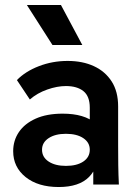

<svg xmlns="http://www.w3.org/2000/svg" viewBox="-20 -742 556 772"><path d="M355 0V-164L341 -206V-309Q341 -355 315.5 -375.5Q290 -396 245 -396Q210 -396 170 -382Q130 -368 100 -342L48 -420Q82 -455 136.5 -476Q191 -497 252 -497Q312 -497 357.5 -476Q403 -455 429 -414.5Q455 -374 455 -314V-157Q455 -117 455.5 -78.5Q456 -40 458 0ZM216 10Q133 10 83 -30Q33 -70 33 -134Q33 -177 56 -211Q79 -245 123.5 -265Q168 -285 232 -285Q319 -285 363.5 -246.5Q408 -208 408 -145H378Q378 -71 338 -30.5Q298 10 216 10ZM245 -75Q289 -75 315 -92.5Q341 -110 341 -140Q341 -169 315 -186.5Q289 -204 245 -204Q202 -204 175.5 -186.5Q149 -169 149 -140Q149 -110 175.5 -92.5Q202 -75 245 -75ZM191 -561 88 -722H225L311 -561Z"/></svg>

Font: SUSE Thin SemiBold
Style: Regular
Weight: 600
Version: Version 1.000